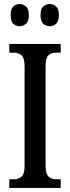

<svg xmlns="http://www.w3.org/2000/svg" viewBox="-20 -932 346 952"><path d="M26 0V-43H49Q71 -43 86.5 -56Q102 -69 102 -110V-602Q102 -645 86.5 -658Q71 -671 49 -671H26V-714H281V-671H258Q234 -671 220 -658Q206 -645 206 -602V-111Q206 -70 220.5 -56.5Q235 -43 258 -43H281V0ZM227 -802Q208 -802 194.5 -814Q181 -826 181 -857Q181 -888 194.5 -900Q208 -912 227 -912Q244 -912 258 -900Q272 -888 272 -857Q272 -826 258 -814Q244 -802 227 -802ZM77 -802Q59 -802 46 -814Q33 -826 33 -857Q33 -888 46 -900Q59 -912 77 -912Q94 -912 108.5 -900Q123 -888 123 -857Q123 -826 108.5 -814Q94 -802 77 -802Z"/></svg>

Font: Noto Serif ExtraCondensed Medium
Style: Regular
Weight: 500
Width: 2
Designer: Monotype Design Team
Foundry: Monotype Imaging Inc.
Version: Version 2.015